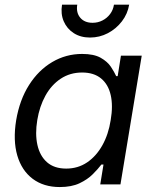

<svg xmlns="http://www.w3.org/2000/svg" viewBox="-20 -775 645 807"><path d="M231.4 11.2Q163.6 11.2 117.4 -23.4Q71.3 -58.1 52.7 -121.3Q34.2 -184.6 47.9 -269.5Q62.5 -355.5 102.1 -417.7Q141.6 -480 199.5 -514.2Q257.3 -548.3 325.2 -548.3Q374.5 -548.3 403.1 -532.2Q431.6 -516.1 446 -494.4Q460.4 -472.7 468.3 -455.1H474.6L488.3 -541H575.7L486.3 0H401.4L415 -83.5H406.2Q392.1 -64.9 369.9 -42.7Q347.7 -20.5 314 -4.6Q280.3 11.2 231.4 11.2ZM258.3 -66.4Q307.6 -66.4 346.2 -92.5Q384.8 -118.7 410.4 -164.6Q436 -210.4 445.3 -270.5Q455.6 -330.6 445.3 -375.5Q435.1 -420.4 404.8 -445.3Q374.5 -470.2 325.2 -470.2Q274.4 -470.2 235.1 -444.1Q195.8 -418 170.9 -372.8Q146 -327.6 136.7 -270.5Q127 -212.4 137.2 -166Q147.5 -119.6 177.7 -93Q208 -66.4 258.3 -66.4ZM358.4 -617.2Q318.8 -617.2 290 -635.7Q261.2 -654.3 247.8 -685.5Q234.4 -716.8 240.7 -755.4H304.7Q299.3 -721.7 317.4 -700.4Q335.4 -679.2 369.1 -679.2Q391.6 -679.2 410.6 -689Q429.7 -698.7 442.6 -715.8Q455.6 -732.9 459 -755.4H522.9Q516.6 -716.8 492.4 -685.3Q468.3 -653.8 433.3 -635.5Q398.4 -617.2 358.4 -617.2Z"/></svg>

Font: Inter 17pt
Style: Italic
Weight: 400
Italic angle: -9.3988°
Version: Version 4.001;git-66647c0bb